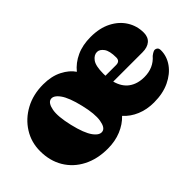

<svg xmlns="http://www.w3.org/2000/svg" viewBox="-73 -778 1073 1073"><g transform="rotate(-45 464.0 -241.0)"><path d="M301 -496.5Q366.5 -496.5 413.8 -472.2Q461 -448 484 -413Q515.5 -452 563.8 -474.2Q612 -496.5 676 -496.5Q747 -496.5 798 -470.2Q849 -444 876.2 -400.2Q903.5 -356.5 903.5 -303.5Q903.5 -268.5 881.8 -249.5Q860 -230.5 820 -230.5H589Q603.5 -177 640 -151Q676.5 -125 730 -125Q802.5 -125 846.5 -176Q869 -193.5 880 -192.5Q888 -192 894.8 -186Q901.5 -180 901.5 -165.5Q901.5 -118 872.5 -77.2Q843.5 -36.5 791 -11.5Q738.5 13.5 668 13.5Q611.5 13.5 565.8 -5.8Q520 -25 488.5 -60Q456.5 -26 408.8 -6.2Q361 13.5 303 13.5Q220 13.5 157.5 -18.8Q95 -51 60 -109.2Q25 -167.5 25 -245Q25 -315 60.8 -372Q96.5 -429 158.8 -462.8Q221 -496.5 301 -496.5ZM581 -300.5Q581 -292 581.5 -284.5H665.5Q696.5 -284.5 696.5 -314Q696.5 -366 679.5 -389Q662.5 -412 642 -412Q617.5 -412 599.2 -387Q581 -362 581 -300.5ZM350.5 -76.5Q374.5 -82 382.2 -128.8Q390 -175.5 370.5 -256.5Q350.5 -341 323.8 -377.5Q297 -414 271.5 -407.5Q248 -401.5 239.5 -356.8Q231 -312 251 -227Q271 -142.5 297.8 -106.2Q324.5 -70 350.5 -76.5Z"/></g></svg>

Font: Fraunces 9pt Soft Black
Style: Regular
Weight: 900
Version: Version 1.000;[b76b70a41]